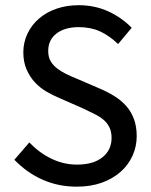

<svg xmlns="http://www.w3.org/2000/svg" viewBox="-20 -698 574 731"><path d="M91.8 -155.8Q130.4 -115.2 176.8 -93.3Q223.1 -71.3 272.9 -71.3Q335.9 -71.3 370.4 -99.4Q404.8 -127.4 404.8 -172.9Q404.8 -196.3 396.7 -212.9Q388.7 -229.5 374.8 -241.5Q360.8 -253.4 341.3 -263.2Q321.8 -272.9 298.3 -284.2L205.1 -325.2Q181.6 -335 157.2 -349.1Q132.8 -363.3 113.3 -384Q93.8 -404.8 81.3 -433.3Q68.8 -461.9 68.8 -499Q68.8 -536.6 84.7 -570.1Q100.6 -603.5 128.9 -627.7Q157.2 -651.9 195.6 -665Q233.9 -678.2 279.8 -678.2Q339.8 -678.2 390.9 -655.3Q441.9 -632.3 481.4 -592.3L429.7 -530.3Q396 -562.5 360.6 -578.6Q325.2 -594.7 279.8 -594.7Q227.1 -594.7 195.3 -570.6Q163.6 -546.4 163.6 -503.9Q163.6 -481.4 172.4 -465.8Q181.2 -450.2 196.5 -438.2Q211.9 -426.3 230.5 -417Q249 -407.7 269 -399.9L361.8 -359.9Q390.6 -347.7 416 -331.8Q441.4 -315.9 460.2 -294.9Q479 -273.9 489.7 -245.4Q500.5 -216.8 500.5 -179.7Q500.5 -140.1 484.4 -104.7Q468.3 -69.3 438.5 -43.2Q408.7 -17.1 366.9 -2.2Q325.2 12.7 272 12.7Q202.1 12.7 142.1 -13.9Q82 -40.5 34.7 -89.8Z"/></svg>

Font: Pyidaungsu Numbers
Style: Regular
Weight: 400
Designer: Sun Tun
Foundry: MCF
Version: Version 1.083; ttfautohint (v1.8.2)